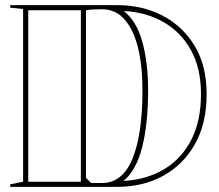

<svg xmlns="http://www.w3.org/2000/svg" viewBox="-20 -728 855 748"><path d="M437 -708Q534 -708 612.5 -667.5Q691 -627 738 -550Q785 -473 785 -361Q785 -247 739.5 -166.5Q694 -86 615.5 -43Q537 0 437 0H20V-10L70 -20V-693L20 -698V-708ZM377 -692Q356 -692 340.5 -691Q325 -690 315 -688V-35L335 -15H377Q457 -15 496 -109.5Q535 -204 535 -377Q535 -472 517.5 -542.5Q500 -613 465 -652.5Q430 -692 377 -692ZM90 -20H295V-688H90ZM461 -23Q551 -28 619 -68.5Q687 -109 725 -183Q763 -257 763 -361Q763 -462 724 -532.5Q685 -603 617 -642Q549 -681 462 -685Q511 -648 534 -566.5Q557 -485 557 -377Q557 -246 534 -155Q511 -64 461 -23Z"/></svg>

Font: Kalnia Glaze Thin
Style: Regular
Weight: 100
Version: Version 1.110